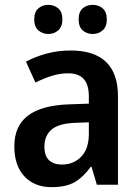

<svg xmlns="http://www.w3.org/2000/svg" viewBox="-20 -761 577 791"><path d="M270 -553Q466 -553 466 -364V0H379L357 -74H354Q323 -31 287.5 -10.5Q252 10 192 10Q122 10 80.5 -34.5Q39 -79 39 -158Q39 -242 95 -284.5Q151 -327 262 -331L346 -334V-363Q346 -413 324.5 -436Q303 -459 262 -459Q227 -459 193.5 -448.5Q160 -438 126 -421L87 -507Q126 -528 173 -540.5Q220 -553 270 -553ZM289 -255Q220 -252 191.5 -226.5Q163 -201 163 -157Q163 -118 182.5 -100.5Q202 -83 235 -83Q283 -83 314.5 -115.5Q346 -148 346 -209V-257ZM121 -681Q121 -712 138 -726.5Q155 -741 179 -741Q203 -741 220 -726.5Q237 -712 237 -681Q237 -651 220 -636Q203 -621 179 -621Q155 -621 138 -636Q121 -651 121 -681ZM304 -681Q304 -712 320.5 -726.5Q337 -741 362 -741Q386 -741 403 -726.5Q420 -712 420 -681Q420 -651 403 -636Q386 -621 362 -621Q337 -621 320.5 -636Q304 -651 304 -681Z"/></svg>

Font: Noto Sans Telugu SemiCondensed SemiBold
Style: Regular
Weight: 600
Width: 4
Designer: Jelle Bosma - Monotype Design Team
Foundry: Monotype Imaging Inc.
Version: Version 2.005; ttfautohint (v1.8.4.7-5d5b)